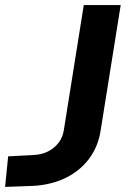

<svg xmlns="http://www.w3.org/2000/svg" viewBox="-49 -725 529 754"><path d="M-29 9 -17 -111 79 -116Q113 -117 139 -130Q165 -143 181.5 -165Q198 -187 202 -216L280 -705H425L346 -211Q336 -148 300 -100.5Q264 -53 208 -26Q152 1 82 5Z"/></svg>

Font: Nunito Sans 7pt SemiExpanded
Style: Bold Italic
Weight: 700
Width: 6
Italic angle: -9°
Designer: Vernon Adams
Foundry: Vernon Adams
Version: Version 3.101;gftools[0.9.27]